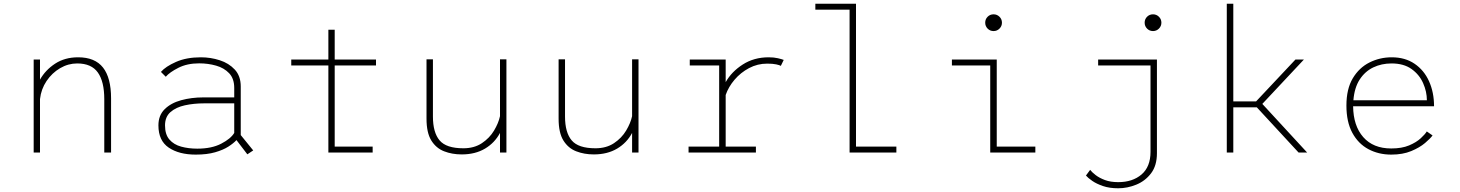

<svg xmlns="http://www.w3.org/2000/svg" viewBox="-20 -820 7850 1032"><path d="M161 0V-500H195V-392Q224 -443.5 276.2 -477.8Q328.5 -512 400 -512Q490.5 -512 533.8 -456.8Q577 -401.5 577 -291.5V0H540.5V-287Q540.5 -381.5 506 -430.2Q471.5 -479 395 -479Q346.5 -479 303 -453.5Q259.5 -428 230.2 -384.5Q201 -341 195 -287.5V0Z M1309.5 9.5 1251 -67Q1235.5 -50 1207.5 -32Q1179.5 -14 1136.2 -1.5Q1093 11 1032 11Q942.5 11 887 -26.5Q831.5 -64 831.5 -146Q831.5 -200 865.2 -233.2Q899 -266.5 954.2 -281.5Q1009.5 -296.5 1073 -296.5H1239V-347Q1239 -397.5 1211.8 -426.2Q1184.5 -455 1141.5 -467.2Q1098.5 -479.5 1050.5 -479.5Q986 -479.5 938.8 -455.5Q891.5 -431.5 871 -407.5L845 -433.5Q870 -462.5 926 -487.2Q982 -512 1059.5 -512Q1112 -512 1161 -496.2Q1210 -480.5 1242 -446Q1274 -411.5 1274 -355V-94L1341 -11.5ZM1040.5 -21Q1118 -21 1169.2 -47.8Q1220.5 -74.5 1239 -105.5V-264.5H1078Q1022 -264.5 974 -254Q926 -243.5 896.5 -217.8Q867 -192 867 -146Q867 -97 890.8 -69.8Q914.5 -42.5 954 -31.8Q993.5 -21 1040.5 -21Z M1779 -32H1983V0H1745V-468H1545.5V-500H1745V-660H1779V-500H2001V-468H1779Z M2461.5 10Q2410 10 2367 -6.8Q2324 -23.5 2298.2 -65Q2272.5 -106.5 2272.5 -182V-501H2307V-193.5Q2307 -108 2342.8 -65.5Q2378.5 -23 2470.5 -23Q2529 -23 2570.2 -50.5Q2611.5 -78 2635.5 -118.2Q2659.5 -158.5 2667.5 -195.5V-501H2702V0H2667.5V-105.5Q2639.5 -52.5 2587 -21.2Q2534.5 10 2461.5 10Z M3171.5 10Q3120 10 3077 -6.8Q3034 -23.5 3008.2 -65Q2982.5 -106.5 2982.5 -182V-501H3017V-193.5Q3017 -108 3052.8 -65.5Q3088.5 -23 3180.5 -23Q3239 -23 3280.2 -50.5Q3321.5 -78 3345.5 -118.2Q3369.5 -158.5 3377.5 -195.5V-501H3412V0H3377.5V-105.5Q3349.5 -52.5 3297 -21.2Q3244.5 10 3171.5 10Z M3880.5 -32H4043V0H3681V-32H3845.5V-468H3687.5V-500H3880.5V-378.5Q3912 -434.5 3972.2 -473.2Q4032.5 -512 4111.5 -512Q4140 -512 4161.2 -507Q4182.5 -502 4192.5 -498L4177 -466Q4170.5 -470 4152 -474Q4133.5 -478 4103.5 -478Q4051.5 -478 4006.2 -454Q3961 -430 3928.2 -391.5Q3895.5 -353 3880.5 -309.5Z M4581 -32H4798V0H4546.5V-768H4362.5V-800H4581Z M5320.5 -653Q5301.5 -653 5288.5 -666.2Q5275.5 -679.5 5275.5 -698Q5275.5 -717 5288.5 -730Q5301.5 -743 5320.5 -743Q5339 -743 5352.2 -730Q5365.5 -717 5365.5 -698Q5365.5 -679.5 5352.2 -666.2Q5339 -653 5320.5 -653ZM5337.5 -32H5545V0H5302.5V-468H5096.5V-500H5337.5Z M6177.5 -653Q6158.5 -653 6145.5 -666.2Q6132.5 -679.5 6132.5 -698Q6132.5 -717 6145.5 -730Q6158.5 -743 6177.5 -743Q6196 -743 6209.2 -730Q6222.5 -717 6222.5 -698Q6222.5 -679.5 6209.2 -666.2Q6196 -653 6177.5 -653ZM6198.5 -500V3.5Q6198.5 70 6167 111.5Q6135.5 153 6087.5 172.5Q6039.5 192 5990.5 192Q5943.5 192 5908.5 180Q5873.5 168 5850.5 152Q5827.5 136 5817 123.5L5839.5 93Q5849 105.5 5869 121Q5889 136.5 5919.2 147.8Q5949.5 159 5990.5 159Q6067.5 159 6115.8 117.8Q6164 76.5 6164 -4V-468H5882.5V-500Z M6960 0 6735.5 -243H6609V0H6574V-800H6609V-275H6731.5L6943 -500H6988.5L6765 -261.5L7006 0Z M7680 -92Q7668.5 -76 7639.8 -51.5Q7611 -27 7565.5 -8Q7520 11 7458 11Q7390 11 7335.2 -18.2Q7280.5 -47.5 7248.8 -106Q7217 -164.5 7217 -252.5Q7217 -342 7251.2 -399.2Q7285.5 -456.5 7341 -484.2Q7396.5 -512 7460.5 -512Q7532.5 -512 7583.5 -477.2Q7634.5 -442.5 7661.2 -383Q7688 -323.5 7688 -249H7253Q7254 -144 7307.5 -83Q7361 -22 7458 -22Q7515 -22 7554 -38.5Q7593 -55 7616.5 -76.8Q7640 -98.5 7649 -113.5ZM7459.5 -479Q7406 -479 7361.5 -457.8Q7317 -436.5 7288.5 -392.8Q7260 -349 7254.5 -281H7649.5Q7649.5 -327.5 7629.2 -373.2Q7609 -419 7567 -449Q7525 -479 7459.5 -479Z"/></svg>

Font: League Mono Thin
Style: Regular
Weight: 100
Width: 6
Designer: Tyler Finck
Foundry: The League of Moveable Type / Tyler Finck
Version: Version 2.300;RELEASE